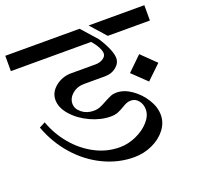

<svg xmlns="http://www.w3.org/2000/svg" viewBox="-135 -818 967 942"><g transform="rotate(-20 349.0 -347.0)"><path d="M-14 -689H374L445 -609Q468 -574 481 -543.5Q494 -513 494 -493Q494 -466 470 -446.5Q446 -427 412 -427H302Q266 -427 240.5 -405.5Q215 -384 215 -355Q215 -328 240.5 -307.5Q266 -287 302 -287Q321 -287 336 -293Q351 -299 372 -311Q393 -322 406 -327.5Q419 -333 436 -333Q475 -333 514 -306Q553 -279 578.5 -238Q604 -197 604 -156Q604 -115 577.5 -80.5Q551 -46 506.5 -25.5Q462 -5 411 -5Q329 -5 252 -42Q175 -79 116 -146Q57 -213 25 -300L56 -316Q80 -249 126 -194Q172 -139 233 -107Q294 -75 362 -75Q405 -75 447.5 -94Q490 -113 517 -143.5Q544 -174 544 -206Q544 -233 528.5 -252.5Q513 -272 489 -272Q476 -272 465.5 -267.5Q455 -263 442 -255Q424 -244 408.5 -238Q393 -232 371 -232Q320 -232 266.5 -256.5Q213 -281 178 -320.5Q143 -360 143 -401Q143 -441 178.5 -469.5Q214 -498 261 -498H388Q411 -498 427.5 -509Q444 -520 444 -535Q444 -549 433 -569.5Q422 -590 405 -609H-14ZM421 -689H712V-609H492ZM532 -400 606 -472 680 -400 606 -329Z"/></g></svg>

Font: Amita
Style: Regular
Weight: 400
Designer: Eduardo Rodriguez Tunni, Modular Infotech, Brian J. Bonislawsky
Foundry: Eduardo Rodriguez Tunni, Modular Infotech, Brian J. Bonislawsky
Version: Version 1.004